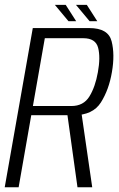

<svg xmlns="http://www.w3.org/2000/svg" viewBox="-36 -794 505 814"><path d="M-16 0H43L96.5 -305.5H276Q357.5 -305.5 391.8 -359.8Q426 -414 438.5 -488.5Q451.5 -563 437.2 -619Q423 -675 342.5 -675H103ZM292.5 0H355L307.5 -327.5L248 -320ZM103.5 -344.5 154 -632H317Q369.5 -632 380 -591.5Q390.5 -551 379 -488Q368 -425.5 343 -385Q318 -344.5 266.5 -344.5ZM344 -704H376.5L332 -773.5H286ZM254.5 -704H287L242.5 -773.5H196.5Z"/></svg>

Font: Anybody SemiCondensed Light
Style: Italic
Weight: 300
Width: 4
Italic angle: -10°
Version: Version 1.113;gftools[0.9.25]